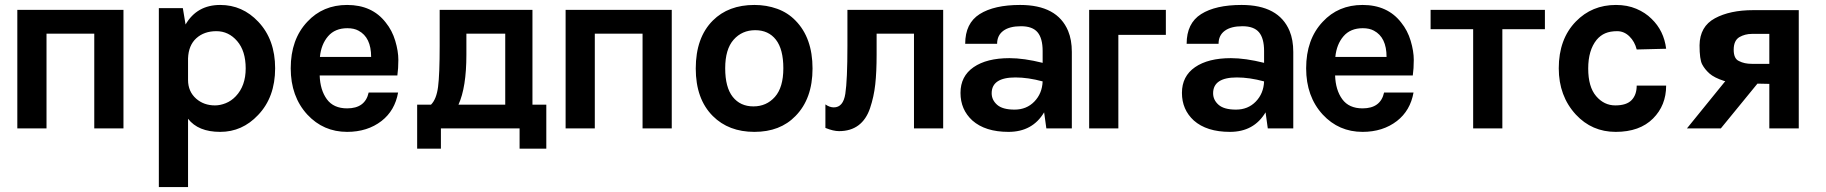

<svg xmlns="http://www.w3.org/2000/svg" viewBox="-20 -519 7379 776"><path d="M50 0V-479H479V0H361V-383H168V0Z M622 237V-486H719L730 -420Q776 -499 870 -499Q960 -499 1024 -431Q1092 -359 1092 -243Q1092 -126 1023 -54Q959 14 870 14Q781 14 740 -39V237ZM740 -196Q740 -149 773 -120Q804 -93 849 -93Q870 -93 892.5 -102Q915 -111 933 -130Q973 -172 973 -242.5Q973 -313 938.5 -353Q904 -393 854.5 -393Q805 -393 773.5 -364.5Q742 -336 740 -283Z M1155 -243Q1155 -360 1222 -431Q1285 -499 1383 -499Q1484 -499 1539 -428Q1565 -396 1577.5 -354Q1590 -312 1590 -277Q1590 -242 1586 -214H1272Q1274 -155 1301 -118Q1328 -81 1383 -81Q1456 -81 1470 -145H1589Q1576 -72 1522 -30Q1465 14 1383 14Q1287 14 1222 -56Q1155 -129 1155 -243ZM1273 -289H1480Q1480 -368 1429 -395Q1411 -405 1384 -405Q1334 -405 1306 -372.5Q1278 -340 1273 -289Z M1666 -96H1722Q1744 -118 1750.5 -168Q1757 -218 1757 -334V-479H2132V-96H2188V82H2080V0H1762V82H1666ZM1833 -96H2022V-383H1865V-298Q1865 -166 1833 -96Z M2266 0V-479H2695V0H2577V-383H2384V0Z M2792 -242Q2792 -367 2861 -436Q2924 -499 3029 -499Q3078 -499 3121 -483.5Q3164 -468 3195 -436Q3264 -366 3264 -242Q3264 -120 3195 -50Q3133 14 3029 14Q2925 14 2861 -50Q2792 -119 2792 -242ZM2945 -358.5Q2911 -320 2911 -243Q2911 -166 2941.5 -127.5Q2972 -89 3025 -89Q3078 -89 3112 -127.5Q3146 -166 3146 -243Q3146 -320 3116 -358.5Q3086 -397 3032.5 -397Q2979 -397 2945 -358.5Z M3316 -2V-97Q3333 -85 3350 -85Q3388 -85 3396.5 -140Q3405 -195 3405 -334V-479H3792V0H3674V-383H3523V-298Q3523 -228 3517.5 -178Q3512 -128 3496.5 -82Q3481 -36 3449.5 -12.5Q3418 11 3371 11Q3348 11 3316 -2Z M4060 -284Q4118 -284 4194 -265V-313Q4194 -364 4173.5 -388.5Q4153 -413 4106.5 -413Q4060 -413 4035 -394.5Q4010 -376 4010 -342H3881Q3881 -425 3939.5 -462Q3998 -499 4103 -499Q4253 -499 4297 -394Q4312 -358 4312 -309V0H4209L4200 -65Q4153 14 4056 14Q3962 14 3910 -32Q3862 -76 3862 -143.5Q3862 -211 3915 -247.5Q3968 -284 4060 -284ZM3988 -142Q3988 -115 4010 -95.5Q4032 -76 4080.5 -76Q4129 -76 4160.5 -108.5Q4192 -141 4194 -190Q4135 -206 4084 -206Q3988 -206 3988 -142Z M4382 0V-479H4692V-378H4500V0Z M4955 -284Q5013 -284 5089 -265V-313Q5089 -364 5068.5 -388.5Q5048 -413 5001.5 -413Q4955 -413 4930 -394.5Q4905 -376 4905 -342H4776Q4776 -425 4834.5 -462Q4893 -499 4998 -499Q5148 -499 5192 -394Q5207 -358 5207 -309V0H5104L5095 -65Q5048 14 4951 14Q4857 14 4805 -32Q4757 -76 4757 -143.5Q4757 -211 4810 -247.5Q4863 -284 4955 -284ZM4883 -142Q4883 -115 4905 -95.5Q4927 -76 4975.5 -76Q5024 -76 5055.5 -108.5Q5087 -141 5089 -190Q5030 -206 4979 -206Q4883 -206 4883 -142Z M5259 -243Q5259 -360 5326 -431Q5389 -499 5487 -499Q5588 -499 5643 -428Q5669 -396 5681.5 -354Q5694 -312 5694 -277Q5694 -242 5690 -214H5376Q5378 -155 5405 -118Q5432 -81 5487 -81Q5560 -81 5574 -145H5693Q5680 -72 5626 -30Q5569 14 5487 14Q5391 14 5326 -56Q5259 -129 5259 -243ZM5377 -289H5584Q5584 -368 5533 -395Q5515 -405 5488 -405Q5438 -405 5410 -372.5Q5382 -340 5377 -289Z M5762 -401V-479H6224V-401H6052V0H5934V-401Z M6280 -243Q6280 -361 6349 -432Q6414 -499 6511 -499Q6557 -499 6593.5 -483.5Q6630 -468 6655 -443Q6705 -395 6714 -322L6595 -319Q6587 -351 6565.5 -372Q6544 -393 6516 -393Q6488 -393 6468 -384.5Q6448 -376 6433 -358Q6399 -316 6399 -242Q6399 -168 6431 -130.5Q6463 -93 6508.5 -93Q6554 -93 6574.5 -114.5Q6595 -136 6595 -173H6714Q6714 -93 6661 -40Q6607 14 6510 14Q6414 14 6349 -56Q6280 -131 6280 -243Z M6953 -191Q6953 -191 6948 -192Q6908 -205 6889 -222Q6870 -239 6859.5 -259Q6849 -279 6849 -336Q6850 -412 6911 -445Q6972 -478 7066 -478H7250V0H7131V-180L7083 -181L6935 0H6798ZM7060 -382Q7033 -382 7010 -369Q6987 -355 6987 -318Q6987 -281 7009 -272Q7030 -261 7060 -261H7131V-382Z"/></svg>

Font: Karmilla
Style: Bold
Weight: 700
Designer: Jonathan Pinhorn
Version: Version 1.000